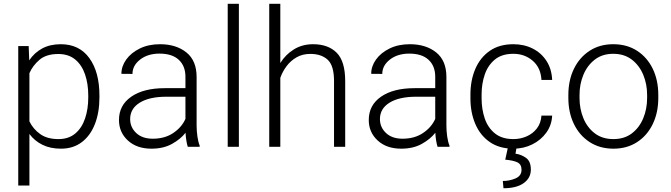

<svg xmlns="http://www.w3.org/2000/svg" viewBox="-20 -770 3517 1007"><path d="M501.5 -269V-258.8Q501.5 -180.2 477.8 -119.4Q454.1 -58.6 408.9 -24.4Q363.8 9.8 299.8 9.8Q243.7 9.8 202.4 -10.7Q161.1 -31.2 134.3 -67.4V203.1H75.7V-528.3H130.4L133.3 -453.6Q160.2 -493.7 201.4 -515.9Q242.7 -538.1 298.8 -538.1Q396 -538.1 448.7 -465.1Q501.5 -392.1 501.5 -269ZM442.9 -258.8V-269Q442.9 -330.6 426 -379.9Q409.2 -429.2 374.3 -458Q339.4 -486.8 285.6 -486.8Q222.7 -486.8 187 -456.3Q151.4 -425.8 134.3 -386.2V-133.3Q153.8 -93.3 190.7 -66.9Q227.5 -40.5 286.6 -40.5Q339.8 -40.5 374.5 -69.6Q409.2 -98.6 426 -148.2Q442.9 -197.8 442.9 -258.8Z M964.8 0Q960.4 -13.7 957.3 -33.4Q954.1 -53.2 953.1 -73.7Q926.8 -40 881.8 -15.1Q836.9 9.8 774.4 9.8Q697.3 9.8 650.6 -33.2Q604 -76.2 604 -140.6Q604 -218.3 668.5 -262.9Q732.9 -307.6 844.7 -307.6H952.6V-367.2Q952.6 -423.8 917.7 -456.3Q882.8 -488.8 816.4 -488.8Q754.9 -488.8 714.8 -457.5Q674.8 -426.3 674.8 -382.3L616.7 -382.8Q616.7 -422.4 642.1 -457.8Q667.5 -493.2 713.1 -515.6Q758.8 -538.1 819.3 -538.1Q903.8 -538.1 957.5 -495.1Q1011.2 -452.1 1011.2 -366.2V-110.8Q1011.2 -83.5 1015.4 -54.2Q1019.5 -24.9 1027.3 -6.3V0ZM781.2 -42.5Q844.7 -42.5 889.2 -72.8Q933.6 -103 952.6 -146.5V-262.7H853Q763.2 -262.7 712.9 -231.4Q662.6 -200.2 662.6 -145.5Q662.6 -102.5 694.3 -72.5Q726.1 -42.5 781.2 -42.5Z M1232.9 -750V0H1174.3V-750Z M1450.2 -750V-439.5Q1477.5 -483.9 1521.5 -511Q1565.4 -538.1 1622.1 -538.1Q1701.2 -538.1 1745.8 -493.4Q1790.5 -448.7 1790.5 -344.2V0H1731.9V-344.7Q1731.9 -426.3 1698.5 -456.8Q1665 -487.3 1607.9 -487.3Q1566.4 -487.3 1535.2 -469.2Q1503.9 -451.2 1482.7 -422.6Q1461.4 -394 1450.2 -361.8V0H1392.1V-750Z M2274.9 0Q2270.5 -13.7 2267.3 -33.4Q2264.2 -53.2 2263.2 -73.7Q2236.8 -40 2191.9 -15.1Q2147 9.8 2084.5 9.8Q2007.3 9.8 1960.7 -33.2Q1914.1 -76.2 1914.1 -140.6Q1914.1 -218.3 1978.5 -262.9Q2043 -307.6 2154.8 -307.6H2262.7V-367.2Q2262.7 -423.8 2227.8 -456.3Q2192.9 -488.8 2126.5 -488.8Q2064.9 -488.8 2024.9 -457.5Q1984.9 -426.3 1984.9 -382.3L1926.8 -382.8Q1926.8 -422.4 1952.1 -457.8Q1977.5 -493.2 2023.2 -515.6Q2068.8 -538.1 2129.4 -538.1Q2213.9 -538.1 2267.6 -495.1Q2321.3 -452.1 2321.3 -366.2V-110.8Q2321.3 -83.5 2325.4 -54.2Q2329.6 -24.9 2337.4 -6.3V0ZM2091.3 -42.5Q2154.8 -42.5 2199.2 -72.8Q2243.7 -103 2262.7 -146.5V-262.7H2163.1Q2073.2 -262.7 2022.9 -231.4Q1972.7 -200.2 1972.7 -145.5Q1972.7 -102.5 2004.4 -72.5Q2036.1 -42.5 2091.3 -42.5Z M2672.9 -40.5Q2709.5 -40.5 2741.9 -54.7Q2774.4 -68.8 2795.7 -96.2Q2816.9 -123.5 2819.8 -163.6H2876Q2873.5 -113.3 2845.2 -74.2Q2816.9 -35.2 2771.7 -12.7Q2726.6 9.8 2672.9 9.8Q2598.6 9.8 2548.3 -25.4Q2498 -60.5 2472.7 -120.4Q2447.3 -180.2 2447.3 -253.9V-274.4Q2447.3 -348.6 2472.9 -408.4Q2498.5 -468.3 2548.6 -503.2Q2598.6 -538.1 2672.4 -538.1Q2729 -538.1 2774.2 -515.1Q2819.3 -492.2 2846.4 -450.2Q2873.5 -408.2 2876 -350.6H2819.8Q2816.4 -414.6 2774.2 -451.2Q2731.9 -487.8 2672.4 -487.8Q2612.3 -487.8 2575.7 -457.8Q2539.1 -427.7 2522.5 -379.2Q2505.9 -330.6 2505.9 -274.4V-253.9Q2505.9 -197.8 2522.2 -149.2Q2538.6 -100.6 2575.4 -70.6Q2612.3 -40.5 2672.9 -40.5ZM2643.6 4.9H2689L2683.6 36.1Q2713.9 40 2739 58.1Q2764.2 76.2 2764.2 119.6Q2764.2 163.6 2726.6 190.4Q2689 217.3 2620.6 217.3L2617.2 179.2Q2653.3 179.2 2684.3 165.5Q2715.3 151.9 2715.3 120.6Q2715.3 92.3 2694.3 81.8Q2673.3 71.3 2629.9 67.4Z M2960.9 -256.3V-272Q2960.9 -349.1 2990.2 -409.2Q3019.5 -469.2 3072.5 -503.7Q3125.5 -538.1 3196.3 -538.1Q3268.1 -538.1 3321.3 -503.7Q3374.5 -469.2 3403.6 -409.2Q3432.6 -349.1 3432.6 -272V-256.3Q3432.6 -179.7 3403.6 -119.4Q3374.5 -59.1 3321.5 -24.7Q3268.6 9.8 3197.3 9.8Q3126 9.8 3072.8 -24.7Q3019.5 -59.1 2990.2 -119.4Q2960.9 -179.7 2960.9 -256.3ZM3019.5 -272V-256.3Q3019.5 -198.7 3040 -149.4Q3060.5 -100.1 3100.1 -70.3Q3139.6 -40.5 3197.3 -40.5Q3254.4 -40.5 3293.7 -70.3Q3333 -100.1 3353.5 -149.4Q3374 -198.7 3374 -256.3V-272Q3374 -329.1 3353.5 -378.2Q3333 -427.2 3293.5 -457.5Q3253.9 -487.8 3196.3 -487.8Q3139.2 -487.8 3099.9 -457.5Q3060.5 -427.2 3040 -378.2Q3019.5 -329.1 3019.5 -272Z"/></svg>

Font: Vazirmatn UI ExtraLight
Style: Regular
Weight: 200
Designer: Saber Rastikerdar
Foundry: Saber Rastikerdar
Version: Version 33.003